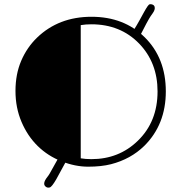

<svg xmlns="http://www.w3.org/2000/svg" viewBox="-20 -779 857 908"><path d="M610.4 -633.3Q627.4 -660.2 639.6 -682.6L661.1 -721.7Q680.7 -757.3 687.5 -758.8Q694.3 -760.3 701.9 -757.1Q709.5 -753.9 711.4 -746.1Q714.4 -733.4 702.4 -716.8Q690.4 -700.2 684.6 -689.9Q678.7 -679.7 671.9 -667L643.1 -611.3ZM198.7 105.5Q176.8 92.3 204.1 57.6Q208 53.2 214.8 42L266.1 -49.8L293.5 -18.1L246.1 68.8Q225.1 105 215.3 107.4Q205.6 109.9 198.7 105.5ZM155.3 -601.1Q257.8 -699.7 412.6 -699.7Q566.4 -699.7 664.6 -602.5Q764.2 -503.9 764.2 -346.7Q764.2 -189.9 662.1 -88.9Q598.1 -26.4 504.9 -2.4Q458.5 9.3 397.2 9.3Q335.9 9.3 271.5 -15.9Q207 -41 158.7 -88.1Q110.4 -135.3 81.8 -202.4Q53.2 -269.5 53.2 -348.9Q53.2 -428.2 80.3 -491.5Q107.4 -554.7 155.3 -601.1ZM412.1 -664.1Q385.3 -664.1 361.8 -660.2V-30.3Q384.3 -26.4 412.1 -26.4Q542.5 -26.4 631.8 -113.3Q725.1 -203.6 725.1 -346.7Q725.1 -482.9 637.7 -573.2Q549.3 -664.1 412.1 -664.1Z"/></svg>

Font: Limelight
Style: Regular
Weight: 400
Designer: Nicole Fally
Foundry: Nicole Fally
Version: Version 1.002